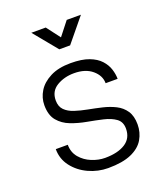

<svg xmlns="http://www.w3.org/2000/svg" viewBox="-134 -799 772 902"><g transform="rotate(-20 252.5 -348.5)"><path d="M252 12Q201 12 154.5 -9.5Q108 -31 79 -69Q50 -107 50 -156H110Q110 -118 132.5 -91.5Q155 -65 188.5 -51.5Q222 -38 254 -38Q318 -38 355.5 -62Q393 -86 393 -134Q393 -168 369.5 -185Q346 -202 309.5 -210.5Q273 -219 231.5 -226.5Q190 -234 153.5 -248Q117 -262 93.5 -290Q70 -318 70 -368Q70 -405 90 -437.5Q110 -470 151 -491Q192 -512 253 -512Q309 -512 344.5 -498.5Q380 -485 400 -463Q420 -441 428 -415.5Q436 -390 436 -367H376Q376 -405 342.5 -433.5Q309 -462 252 -462Q203 -462 165.5 -439.5Q128 -417 128 -371Q128 -340 145.5 -322.5Q163 -305 192 -295.5Q221 -286 255.5 -279.5Q290 -273 324 -265Q358 -257 387 -242.5Q416 -228 433.5 -202Q451 -176 451 -134Q451 -94 431.5 -60.5Q412 -27 368 -7.5Q324 12 252 12ZM226 -591 129 -709H201L280 -605L225 -606L306 -709H377L280 -591Z"/></g></svg>

Font: Inclusive Sans Light
Style: Regular
Weight: 300
Designer: Olivia King
Foundry: Olivia King
Version: Version 2.004